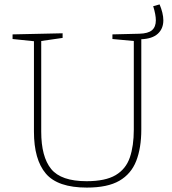

<svg xmlns="http://www.w3.org/2000/svg" viewBox="-20 -844 782 871"><path d="M621 -256Q621 -173 598 -114Q575 -55 521.5 -24Q468 7 374 7Q242 7 188 -56.5Q134 -120 134 -247V-657L37 -667V-688L264 -693V-672L167 -658V-247Q167 -133 212 -77.5Q257 -22 373 -22Q458 -22 504.5 -49.5Q551 -77 569 -129.5Q587 -182 587 -256V-658L490 -667V-688L612 -691Q652 -692 669.5 -707Q687 -722 687 -752Q687 -777 675 -816L704 -824Q712 -805 716.5 -786.5Q721 -768 721 -752Q721 -714 696 -691Q671 -668 621 -666Z"/></svg>

Font: Bitter ExtraLight
Style: Regular
Weight: 200
Designer: Sol Matas, and Bitter project Authors
Foundry: Sol Matas
Version: Version 2.001